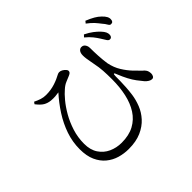

<svg xmlns="http://www.w3.org/2000/svg" viewBox="-191 -1077 1382 1382"><g transform="rotate(-45 500.0 -386.0)"><path d="M858 -603Q846 -604 837.5 -619Q829 -634 815 -655Q802 -676 784.5 -698Q767 -720 737 -745L752 -761Q788 -743 811.5 -725Q835 -707 852 -689Q869 -671 876 -656.5Q883 -642 882 -627Q881 -615 874.5 -608.5Q868 -602 858 -603ZM397 51Q350 51 305.5 38Q261 25 225 -4.5Q189 -34 167.5 -81.5Q146 -129 146 -198Q146 -272 170 -342Q194 -412 235.5 -476.5Q277 -541 327 -596Q310 -593 290 -591.5Q270 -590 248 -592Q218 -595 195 -608.5Q172 -622 145 -657L156 -672Q180 -660 203 -652.5Q226 -645 251 -645Q276 -645 299 -648.5Q322 -652 343.5 -659Q365 -666 383 -674Q406 -685 415.5 -690Q425 -695 434 -695Q447 -695 459.5 -687.5Q472 -680 480.5 -670.5Q489 -661 489 -654Q489 -645 484 -639Q479 -633 465 -627Q447 -619 423 -609.5Q399 -600 375 -578Q352 -559 321.5 -522.5Q291 -486 262.5 -436.5Q234 -387 215 -327.5Q196 -268 196 -203Q196 -141 223.5 -99.5Q251 -58 296 -37.5Q341 -17 393 -17Q468 -17 520 -45Q572 -73 604.5 -123.5Q637 -174 652 -242Q667 -310 667 -389Q667 -438 664.5 -477.5Q662 -517 653 -560Q651 -573 647.5 -590.5Q644 -608 641.5 -626Q639 -644 639 -658Q639 -684 649.5 -697Q660 -710 675 -710Q688 -710 696 -703.5Q704 -697 709 -686Q714 -675 714 -661Q714 -622 716.5 -577.5Q719 -533 725 -494Q736 -441 761.5 -400Q787 -359 816 -328.5Q845 -298 866 -278Q878 -269 886.5 -256Q895 -243 896 -220Q896 -207 890 -196.5Q884 -186 872 -186Q860 -186 846.5 -194Q833 -202 820 -217Q804 -236 786 -260Q768 -284 751 -316Q734 -348 718 -388Q711 -409 705.5 -408.5Q700 -408 700 -385Q700 -366 699.5 -338.5Q699 -311 697 -278Q695 -245 690 -208Q684 -164 666 -118Q648 -72 613.5 -34Q579 4 526 27.5Q473 51 397 51ZM941 -675Q931 -675 922.5 -690.5Q914 -706 898 -724Q883 -744 865.5 -763.5Q848 -783 816 -807L829 -823Q866 -808 891 -793.5Q916 -779 933 -762Q952 -744 960 -728.5Q968 -713 966 -699Q966 -687 959.5 -680.5Q953 -674 941 -675Z"/></g></svg>

Font: Noto Serif SC
Style: Regular
Weight: 400
Designer: Ryoko NISHIZUKA 西塚涼子 (kana & ideographs); Frank Grießhammer (Latin, Greek & Cyrillic); Wenlong ZHANG 张文龙 (bopomofo); San
Foundry: Adobe
Version: Version 2.002-H1;hotconv 1.1.0;makeotfexe 2.6.0